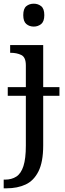

<svg xmlns="http://www.w3.org/2000/svg" viewBox="-32 -780 352 1040"><path d="M151 -636Q127 -636 110.5 -650Q94 -664 94 -698Q94 -733 110.5 -746.5Q127 -760 151 -760Q174 -760 191 -746.5Q208 -733 208 -698Q208 -664 191 -650Q174 -636 151 -636ZM-12 240V193H-5Q31 193 56.5 176.5Q82 160 95 119.5Q108 79 108 9V-261H10V-308H108V-426Q108 -470 83.5 -482Q59 -494 26 -494H23V-536H202V-308H290V-261H202V8Q202 97 176.5 148Q151 199 106.5 219.5Q62 240 4 240Z"/></svg>

Font: NotoSerif-Regular
Style: Regular
Weight: 400
Designer: Monotype Design Team
Foundry: Monotype Imaging Inc.
Version: Version 2.007; ttfautohint (v1.8) -l 8 -r 50 -G 200 -x 14 -D